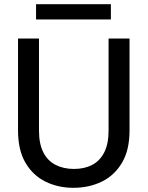

<svg xmlns="http://www.w3.org/2000/svg" viewBox="-20 -884 704 916"><path d="M330 12Q257 12 197 -17.5Q137 -47 101.5 -107.5Q66 -168 66 -262V-700H166V-261Q166 -198 186.5 -157.5Q207 -117 245 -97.5Q283 -78 333 -78Q383 -78 420 -97.5Q457 -117 477.5 -157.5Q498 -198 498 -261V-700H598V-262Q598 -168 562 -107.5Q526 -47 465.5 -17.5Q405 12 330 12ZM152 -791V-864H509V-791Z"/></svg>

Font: DM Sans 11pt Medium
Style: Regular
Weight: 500
Version: Version 4.004;gftools[0.9.30]